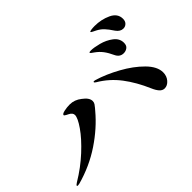

<svg xmlns="http://www.w3.org/2000/svg" viewBox="-108 -1068 1216 1216"><g transform="rotate(-45 500.0 -460.0)"><path d="M878 -667Q855 -702 837.5 -720.5Q820 -739 795 -752Q788 -756 775 -762Q762 -768 762 -772Q762 -776 776.5 -778Q791 -780 807 -780Q866 -780 916.5 -756.5Q967 -733 967 -685Q967 -663 954.5 -651Q942 -639 925 -639Q898 -639 878 -667ZM766 -561Q750 -596 732 -620Q714 -644 687 -663Q681 -667 673 -673Q665 -679 665 -682Q665 -687 681 -687Q707 -687 751 -675.5Q795 -664 829.5 -638Q864 -612 864 -573Q864 -549 849.5 -538Q835 -527 816 -527Q782 -527 766 -561ZM12 -144Q12 -149 28 -159Q110 -208 177.5 -270.5Q245 -333 283 -388Q321 -443 321 -469Q321 -489 294 -502Q290 -504 284 -507Q278 -510 273.5 -513.5Q269 -517 269 -519Q269 -529 294 -534.5Q319 -540 344 -540Q387 -540 423 -511Q463 -482 463 -452Q463 -440 456.5 -430Q450 -420 442 -411Q434 -402 430 -397Q359 -312 257.5 -244Q156 -176 33 -142Q23 -140 19 -140Q12 -140 12 -144ZM782 -246Q742 -339 689.5 -408Q637 -477 562 -521Q552 -527 552 -532Q552 -536 558 -536Q561 -536 569 -534Q642 -512 721 -468.5Q800 -425 853.5 -371Q907 -317 907 -265Q907 -232 887 -209Q867 -186 842 -186Q823 -186 808.5 -202Q794 -218 782 -246Z"/></g></svg>

Font: Shippori Mincho
Style: Bold
Weight: 700
Designer: FONTDASU
Foundry: FONTDASU / Google Inc. / but / Adobe
Version: Version 3.110; ttfautohint (v1.8.3)